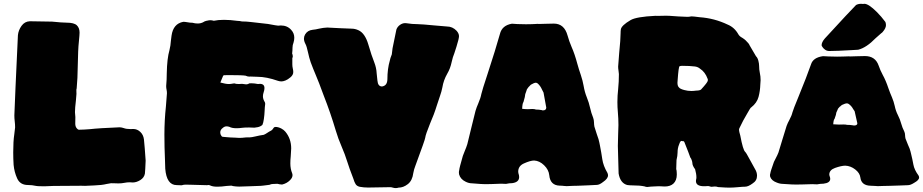

<svg xmlns="http://www.w3.org/2000/svg" viewBox="-20 -947 4802 999"><path d="M218.8 22H195.8Q175.3 22 168.5 20.5Q147 15.6 125.5 15.6Q85 15.6 69.6 -18.1Q54.2 -51.8 50.8 -89.4Q48.8 -121.6 48.8 -153.8Q48.8 -212.4 54.2 -247.1Q57.1 -265.6 58.6 -284.2Q58.6 -300.3 56.6 -315.9Q54.7 -331.5 54.7 -346.7Q57.6 -432.6 73.2 -763.7Q75.7 -789.6 92 -812.5Q108.4 -835.4 135.3 -836.4Q166.5 -836.4 251 -834.5Q303.2 -829.1 326.7 -829.1Q365.2 -829.1 379.6 -815.4Q394 -801.8 394 -777.3Q394 -769.5 393.1 -760.3Q386.7 -694.8 386.7 -678.2L382.8 -541.5Q382.8 -536.6 378.9 -486.3Q377.4 -485.8 377.4 -476.6Q377.4 -464.4 377.7 -462.2Q377.9 -460 377.9 -459Q377.9 -452.1 375 -424.3Q370.1 -384.8 370.1 -363.3Q370.1 -356.9 371.1 -350.3Q372.1 -343.8 372.1 -337.9L371.6 -303.7Q371.6 -288.1 379.9 -278.8Q385.3 -272 391.6 -272Q419.4 -272.5 447.8 -274.9Q494.1 -280.3 603 -284.7Q613.8 -284.2 624.5 -280.3Q637.7 -275.4 659.2 -275.4L673.3 -275.9Q693.8 -275.9 710 -260.7Q726.1 -245.6 729 -221.2Q732.9 -184.1 737.8 -111.3Q735.8 -60.1 733.9 -43.5Q730 -22.5 710 -10Q689.9 2.4 670.9 2.4L654.8 1.5Q640.6 1.5 626.7 4.4Q612.8 7.3 595.7 7.3Q588.9 7.3 581.3 6.8Q573.7 6.3 557.6 6.3Q545.9 7.8 534.7 10.3Q509.3 16.6 470.9 17.8Q432.6 19 422.9 20L403.3 19.5L257.8 20.5Q236.8 22 218.8 22Z M1159.2 20.5Q1131.3 24.4 1111.3 24.4Q1087.4 24.4 1075.2 18.6Q1069.3 15.6 1064 15.6Q1060.5 15.6 1057.6 16.6L970.7 14.2Q958 13.7 945.3 13.7Q935.1 13.7 925.3 17.1Q911.1 16.1 899.4 16.1Q846.7 16.1 839.8 -69.3L838.4 -115.2Q835.4 -180.7 835.4 -246.6Q835.4 -319.8 843.3 -393.6L848.6 -461.9Q848.6 -471.2 846.7 -480.2Q844.7 -489.3 844.7 -497.1V-500.5Q847.7 -532.7 847.7 -565.4Q849.1 -642.6 861.8 -686.5Q867.7 -710 869.1 -734.4L872.6 -761.7Q881.3 -823.7 933.6 -833.5Q942.9 -833.5 953.6 -831.5Q967.8 -828.6 981 -828.6Q995.6 -824.7 1008.3 -824.7Q1025.9 -824.7 1039.1 -832.5Q1043.9 -836.4 1054.7 -838.9L1060.1 -839.8Q1066.9 -841.8 1074.2 -841.8Q1083 -841.8 1092.3 -838.9Q1115.2 -843.8 1145.5 -843.8Q1176.8 -843.8 1215.8 -838.4Q1226.6 -838.4 1238.8 -835.4Q1261.7 -835.4 1285.2 -832.5Q1311 -830.1 1374.5 -822.3Q1421.4 -813.5 1427.2 -813.5L1441.4 -814.5Q1475.1 -814.5 1495.6 -791Q1511.2 -773.9 1511.2 -750.5Q1511.2 -738.8 1507.3 -725.6Q1502 -712.4 1502 -699.2Q1502 -683.6 1500 -668.5Q1503.4 -662.1 1503.4 -652.8Q1503.4 -647.9 1501 -645.5V-612.3Q1501 -601.6 1503.4 -591.1Q1505.9 -580.6 1505.9 -572.3Q1505.9 -557.1 1491.5 -544.9Q1477.1 -532.7 1465.1 -528.1Q1453.1 -523.4 1444.3 -523.4Q1435.5 -523.4 1426.3 -526.4Q1366.2 -547.4 1320.8 -547.4Q1301.8 -547.4 1282.2 -548.8L1277.8 -548.3Q1268.1 -548.3 1257.8 -553.2Q1240.7 -556.2 1172.9 -556.2L1145 -555.7Q1142.6 -555.2 1140.4 -551.3Q1138.2 -547.4 1133.5 -534.7Q1128.9 -522 1126.5 -517.6Q1154.8 -509.8 1170.4 -509.8Q1181.2 -509.8 1191.9 -512.2Q1195.3 -513.2 1199.2 -513.2Q1207 -509.8 1222.7 -509.8Q1230 -509.8 1239.7 -510.7Q1252.9 -508.3 1258.8 -508.3H1263.2Q1270 -508.3 1277.3 -513.2Q1282.2 -513.7 1287.1 -513.7Q1303.7 -513.7 1322.3 -509.8Q1327.6 -510.7 1332 -510.7Q1356 -510.7 1356 -488.8Q1356 -479 1352.1 -467.8Q1348.1 -456.5 1348.1 -446.3Q1348.1 -432.6 1355.5 -419.9Q1359.9 -413.6 1359.9 -406.7Q1357.4 -388.7 1356.9 -370.6Q1356 -349.1 1353 -328.1Q1350.1 -307.1 1345.2 -296.9Q1334.5 -288.1 1321.3 -285.4Q1308.1 -282.7 1303.7 -282.7Q1288.6 -282.7 1275.9 -283.7Q1262.2 -283.2 1252.9 -283.2Q1245.1 -283.2 1236.8 -281.7Q1225.6 -279.8 1210 -279.8Q1187 -279.8 1173.3 -287.1Q1166 -289.6 1158.7 -289.6Q1148.9 -289.6 1140.1 -282.2Q1126 -272 1126 -258.8Q1126 -252.9 1128.4 -246.1Q1132.8 -236.3 1137.9 -235.4Q1143.1 -234.4 1147 -234.4Q1153.8 -234.4 1161.1 -233.2Q1168.5 -231.9 1177.2 -231.9Q1193.4 -231.9 1205.3 -230.7Q1217.3 -229.5 1225.1 -229.5Q1239.3 -229.5 1258.3 -231.9Q1269 -232.4 1272.5 -232.4L1274.9 -231.9Q1290 -232.4 1309.6 -237.3Q1329.1 -242.2 1352.5 -245.6Q1360.8 -249 1370.4 -255.6Q1379.9 -262.2 1388.7 -266.4Q1397.5 -270.5 1403.8 -281.7Q1406.7 -286.6 1414.1 -286.6Q1427.2 -286.6 1443.8 -278.3Q1456.5 -271.5 1464.4 -262.2Q1495.1 -225.6 1495.1 -174.8Q1494.6 -154.3 1492.7 -133.3Q1490.7 -115.2 1490.7 -96.7Q1490.7 -68.8 1500 -45.9Q1502 -40.5 1502 -35.6Q1502 -22.5 1489.3 -9.8Q1472.7 7.3 1447.8 13.2Q1435.5 12.7 1423.3 9.3Q1409.2 10.3 1399.9 10.3Q1390.6 10.3 1382.3 14.6Q1362.3 17.1 1350.8 18.6Q1339.4 20 1336.4 20Q1318.8 20 1283 22Q1247.1 23.9 1224.6 23.9Q1208.5 23.9 1190.9 21Q1187.5 19 1182.6 19Q1173.3 19 1159.2 20.5Z M2038.6 31.7Q2031.7 31.7 2023.9 29.3Q2016.1 26.9 2010.7 26.9Q1913.1 28.8 1895 28.8Q1873 28.8 1851.6 24.9Q1836.9 21.5 1830.3 11Q1823.7 0.5 1818.8 -16.6Q1795.4 -77.1 1787.6 -103.5Q1774.9 -144.5 1757.3 -184.8Q1739.7 -225.1 1727.1 -267.6Q1699.7 -359.9 1664.6 -449.2Q1637.7 -522.9 1622.6 -557.6Q1608.9 -589.8 1596.7 -622.6Q1588.4 -647 1583 -672.9Q1575.7 -707.5 1568.8 -719.2Q1561.5 -733.4 1561.5 -746.1Q1561.5 -757.3 1567.4 -767.6Q1580.1 -789.1 1606.4 -792Q1623 -793.5 1640.1 -797.9Q1661.1 -802.7 1682.6 -803.7Q1707.5 -802.7 1749.3 -800.3Q1791 -797.9 1809.3 -797.9Q1827.6 -797.9 1845.2 -789.6Q1879.4 -773.9 1896.5 -715.3Q1913.6 -656.7 1927.2 -623Q1938.5 -594.2 1939.9 -564.9L1943.8 -527.8Q1946.3 -497.1 1967.8 -497.1Q1994.6 -501 1995.6 -533.7Q1995.6 -588.9 2008.3 -631.8Q2009.8 -642.1 2018.6 -664.1L2022.5 -695.8L2042.5 -793.5Q2047.9 -808.1 2061 -817.4Q2074.2 -826.7 2087.9 -826.7L2094.7 -826.2Q2124 -821.3 2153.8 -821.3Q2178.2 -820.8 2237.8 -814.9Q2297.4 -809.1 2306.2 -809.1Q2334.5 -809.1 2356 -786.6Q2368.2 -772.5 2368.2 -758.8Q2368.2 -746.1 2355.2 -704.6Q2342.3 -663.1 2336.4 -648.9L2330.1 -624.5Q2323.2 -590.8 2307.1 -563.5Q2287.6 -529.3 2281.7 -492.2Q2277.3 -469.7 2269.3 -447.5Q2261.2 -425.3 2253.9 -401.4Q2238.3 -350.6 2217.3 -303.2Q2194.3 -246.6 2192.4 -230Q2192.4 -222.7 2141.1 -84Q2133.8 -65.9 2130.4 -46.4Q2125.5 -7.3 2102.1 11Q2078.6 29.3 2053.7 29.3Q2046.4 31.7 2038.6 31.7Z M2928.2 21.5Q2921.9 21.5 2914.6 20.5Q2904.3 19 2892.6 19Q2842.8 17.6 2837.9 -35.2Q2835 -64 2811 -87.2Q2787.1 -110.4 2759.3 -111.8Q2739.7 -111.8 2706.1 -96.7Q2676.3 -83.5 2676.3 -53.7Q2676.3 -49.8 2677.2 -46.4Q2681.2 -34.7 2681.2 -25.9Q2681.2 1 2645.5 5.9Q2629.9 5.9 2612.8 9.8Q2600.1 8.8 2587.9 8.8Q2568.4 8.8 2536.1 10.7L2504.4 11.2Q2487.3 11.2 2481 10.3Q2444.8 6.8 2435.1 6.8Q2419.4 6.8 2402.8 -1.5Q2376 -14.2 2368.7 -39.6Q2367.7 -44.4 2367.7 -49.3Q2367.7 -56.2 2369.6 -63Q2369.6 -71.3 2388.2 -135.7Q2393.1 -149.9 2398.9 -163.1Q2406.2 -179.7 2411.6 -197.3Q2422.4 -239.3 2432.1 -281.2Q2442.4 -325.7 2454.1 -370.1Q2460 -389.6 2468.3 -408.2Q2481 -438 2484.4 -457.5Q2487.8 -474.6 2517.1 -563Q2559.1 -691.4 2581.1 -770Q2591.8 -814.9 2643.6 -823.7Q2652.3 -823.7 2671.9 -821.8L2716.8 -820.8L2745.6 -821.3Q2754.9 -821.3 2762.9 -822Q2771 -822.8 2775.9 -822.8L2785.6 -822.3Q2792 -822.3 2817.4 -823.2Q2842.8 -824.2 2861.8 -824.2Q2916 -824.2 2933.1 -762.2Q2941.4 -731.9 2954.1 -702.6Q2970.2 -666.5 2983.9 -615.2Q2992.2 -585 3002.4 -555.7Q3011.7 -528.3 3016.6 -500.5Q3022 -468.3 3033.2 -440.7Q3044.4 -413.1 3050.3 -386Q3056.2 -358.9 3066.4 -334Q3070.3 -323.2 3070.6 -310.5Q3070.8 -297.9 3072.8 -288.1Q3078.6 -268.1 3085.4 -248.5Q3096.2 -219.7 3098.6 -204.6Q3099.1 -198.7 3101.6 -189.9Q3108.9 -152.8 3113.8 -118.7Q3118.7 -84.5 3140.6 -47.4Q3143.6 -41 3143.6 -34.7Q3143.6 -17.6 3117.7 0Q3098.6 15.1 3085 15.1Q3075.2 15.1 3040 17.3Q3004.9 19.5 2985.8 19.5Q2969.7 19.5 2960 20Q2941.4 21.5 2928.2 21.5ZM2804.7 -372.6Q2822.3 -372.6 2822.3 -387.7Q2822.3 -391.1 2821.3 -392.6L2808.1 -465.3L2800.3 -480.5Q2792 -500 2777.8 -512.7Q2772.5 -516.6 2768.1 -516.6Q2759.3 -516.6 2742.2 -506.3Q2738.8 -502.4 2735.4 -499.5Q2734.4 -498.5 2733.4 -497.1Q2732.4 -495.6 2730.5 -494.6Q2719.7 -481.4 2719.7 -476.1L2712.9 -457Q2712.9 -446.8 2703.6 -416Q2698.2 -410.6 2696.8 -380.9Q2711.9 -378.9 2726.6 -378.9L2749.5 -379.9Q2762.2 -379.9 2768.6 -377Q2784.7 -377 2799.3 -374Q2801.3 -372.6 2804.7 -372.6Z M3773.4 29.3Q3757.8 29.3 3716.3 26.4Q3708.5 23.4 3699.2 23.4Q3693.4 23.4 3689.2 24.2Q3685.1 24.9 3683.1 24.9Q3678.7 24.9 3673.3 22.9Q3668 21 3662.6 21L3658.2 21.5L3643.6 22Q3601.1 22 3601.1 -4.9Q3601.1 -10.7 3603 -17.6L3603.5 -23.4Q3603.5 -42 3596.7 -66.4Q3582.5 -85.4 3582.5 -98.6Q3582.5 -104 3578.9 -114.3Q3575.2 -124.5 3571.8 -127.4Q3565.9 -144.5 3561 -156.7Q3550.8 -180.7 3542.5 -203.6Q3540 -212.9 3533.2 -212.9L3530.3 -212.4L3524.9 -213.9L3523.4 -213.4Q3517.1 -208.5 3513.2 -194.8Q3505.4 -176.3 3505.4 -152.3Q3505.4 -136.7 3500 -114.3Q3499 -96.2 3499 -83L3498.5 -67.4Q3501 -59.1 3501 -50.8L3501.5 -39.1Q3501.5 -7.8 3483.4 8.8Q3466.8 23.4 3438.5 23.4Q3431.6 23.4 3424.1 22.7Q3416.5 22 3408.2 22Q3397.5 22 3387.2 22.9Q3377 23.9 3367.2 23.9L3348.1 25.9Q3340.3 25.9 3334 22.9Q3309.6 17.6 3271 17.6Q3256.8 17.6 3243.2 15.6Q3207 5.4 3198.7 -44.4L3194.8 -187.5Q3194.8 -218.3 3196.3 -249Q3197.8 -272.5 3197.8 -296.4Q3197.8 -329.6 3194.8 -363.3Q3192.4 -389.6 3192.4 -416Q3192.4 -449.7 3196.3 -482.9Q3200.2 -522 3200.2 -561.5Q3199.7 -571.3 3198 -581.1Q3196.3 -590.8 3196.3 -600.6Q3196.3 -609.4 3201.7 -671.4Q3209 -743.7 3209 -773.4Q3209 -785.2 3210.4 -794.4Q3213.9 -814.9 3261.7 -842.8Q3291.5 -859.9 3390.1 -864.7L3400.4 -864.3Q3428.2 -865.2 3444.8 -865.2Q3457.5 -865.2 3463.4 -864.7Q3509.8 -860.8 3556.6 -859.4Q3565.4 -859.4 3574.2 -861.3L3578.1 -861.8Q3587.9 -861.8 3620.6 -857.4Q3696.8 -852.1 3765.6 -819.3Q3801.8 -804.7 3822.3 -767.6Q3828.6 -757.3 3841.8 -750.5Q3853.5 -743.2 3859.9 -736.8Q3877 -720.7 3880.4 -710.9L3913.6 -654.3Q3921.9 -646.5 3925.8 -631.1Q3929.7 -615.7 3929.7 -605.5Q3929.7 -584.5 3933.6 -567.1Q3937.5 -549.8 3937.5 -529.8L3936 -507.3Q3935.1 -474.1 3926.8 -442.9Q3918.5 -411.6 3888.7 -388.2Q3887.7 -387.2 3886 -386.2Q3884.3 -385.3 3868.7 -357.9Q3845.7 -319.8 3827.1 -279.8Q3825.2 -275.9 3825.2 -271Q3825.2 -264.2 3832 -240.7Q3845.7 -167.5 3856.9 -157.2Q3862.8 -151.9 3878.9 -121.1Q3895 -90.3 3908.2 -67.9Q3918.9 -50.8 3918.9 -32.7Q3918.9 -6.8 3895.5 7.8Q3873 24.4 3856.9 24.4Q3844.7 24.4 3819.3 26.9Q3793.9 29.3 3773.4 29.3ZM3577.6 -473.6Q3589.4 -473.6 3602.5 -475.6Q3620.1 -475.6 3627.4 -481Q3662.1 -518.6 3662.6 -526.9L3663.1 -531.2Q3663.1 -534.7 3661.6 -537.6Q3648.9 -572.3 3622.6 -589.4Q3611.3 -599.1 3595.7 -601.1Q3569.8 -604.5 3528.8 -604.5Q3521 -604.5 3515.9 -602.3Q3510.7 -600.1 3505.9 -530.8Q3504.9 -522.9 3504.9 -516.6Q3504.9 -499 3512.7 -492.2Q3518.1 -484.4 3540.5 -478.5Q3558.1 -473.6 3577.6 -473.6Z M4546.9 21.5Q4540.5 21.5 4533.2 20.5Q4522.9 19.5 4511.2 19.5Q4461.4 18.6 4456.5 -23.9Q4453.6 -46.9 4429.7 -65.4Q4405.8 -84 4377.9 -85Q4358.4 -85 4324.7 -73.2Q4294.9 -62.5 4294.9 -38.6Q4294.9 -35.6 4295.9 -32.7Q4299.8 -23.4 4299.8 -16.6Q4299.8 4.9 4264.2 8.8Q4248.5 8.8 4231.4 12.2Q4218.8 11.2 4206.5 11.2Q4187 11.2 4154.8 12.7L4123 13.2Q4106 13.2 4099.6 12.7Q4063.5 9.8 4053.7 9.8Q4038.1 9.8 4021.5 2.9Q3994.6 -6.8 3987.3 -27.3Q3986.3 -31.2 3986.3 -35.2Q3986.3 -40.5 3988.3 -45.9Q3988.3 -52.7 4006.8 -104.5Q4011.7 -115.7 4017.6 -126Q4024.9 -139.6 4030.3 -153.3Q4041 -187 4050.8 -220.7Q4061 -256.3 4072.8 -292Q4078.6 -307.6 4086.9 -322.3Q4099.6 -346.2 4103 -361.8Q4106.4 -375.5 4135.7 -446.3Q4177.7 -548.8 4199.7 -611.8Q4210.4 -647.5 4262.2 -654.8Q4271 -654.8 4290.5 -653.3L4335.4 -652.3L4364.3 -652.8Q4373.5 -652.8 4381.6 -653.3Q4389.6 -653.8 4394.5 -653.8L4404.3 -653.3Q4410.6 -653.3 4436 -654.3Q4461.4 -655.3 4480.5 -655.3Q4534.7 -655.3 4551.8 -605.5Q4560.1 -581.1 4572.8 -557.6Q4588.9 -528.8 4602.5 -487.8Q4610.8 -463.9 4621.1 -440.4Q4630.4 -418.5 4635.3 -396Q4640.6 -370.1 4651.9 -348.1Q4663.1 -326.2 4668.9 -304.4Q4674.8 -282.7 4685.1 -262.7Q4689 -254.4 4689.2 -244.1Q4689.5 -233.9 4691.4 -226.1Q4697.3 -210 4704.1 -194.3Q4714.8 -171.4 4717.3 -159.2Q4717.8 -154.8 4720.2 -147.5Q4727.5 -118.2 4732.4 -90.8Q4737.3 -63.5 4759.3 -33.7Q4762.2 -28.3 4762.2 -23.4Q4762.2 -9.8 4736.3 4.4Q4717.3 16.6 4703.6 16.6Q4693.8 16.6 4658.7 18.3Q4623.5 20 4604.5 20Q4588.4 20 4578.6 20.5Q4560.1 21.5 4546.9 21.5ZM4423.3 -293.9Q4440.9 -293.9 4440.9 -305.7Q4440.9 -308.6 4439.9 -309.6L4426.8 -368.2L4418.9 -379.9Q4410.6 -395.5 4396.5 -405.8Q4391.1 -409.2 4386.7 -409.2Q4377.9 -409.2 4360.8 -400.9Q4357.4 -397.5 4354 -395.5Q4353 -394.5 4352.1 -393.3Q4351.1 -392.1 4349.1 -391.6Q4338.4 -380.9 4338.4 -376.5L4331.5 -361.3Q4331.5 -353 4322.3 -328.6Q4316.9 -324.2 4315.4 -300.3Q4330.6 -298.8 4345.2 -298.8L4368.2 -299.3Q4380.9 -299.3 4387.2 -297.4Q4403.3 -297.4 4418 -294.9Q4419.9 -293.9 4423.3 -293.9ZM4294.9 -681.6Q4282.7 -681.6 4273.7 -688Q4264.6 -694.3 4259.8 -701.7Q4254.9 -709 4254.9 -711.4Q4254.9 -727.5 4272 -747.1L4276.9 -752.4Q4403.8 -890.6 4434.1 -920.9Q4445.3 -927.2 4460.4 -927.2Q4465.8 -927.2 4471.7 -926.3L4472.2 -926.8Q4472.7 -926.8 4477.5 -927.2Q4499.5 -927.2 4542 -884.8Q4566.4 -860.4 4586.9 -832.5Q4589.8 -823.7 4589.8 -816.4Q4589.8 -800.3 4572.8 -780.8Q4569.8 -776.9 4564.9 -773.9L4535.6 -748Q4488.8 -699.7 4446.3 -688.5Q4444.3 -688 4441.4 -688L4416.5 -686.5Q4332.5 -681.6 4294.9 -681.6Z"/></svg>

Font: Kaph
Style: Regular
Weight: 400
Designer: GGBotNet
Foundry: f0n7.com
Version: 1.10